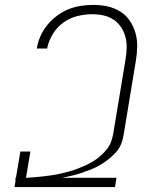

<svg xmlns="http://www.w3.org/2000/svg" viewBox="-20 -763 640 783"><path d="M39 0 43 -23V-38H45L63 -145H104L86 -38H90Q107 -39 124.5 -40.5Q142 -42 158.5 -44Q175 -46 192.5 -48.5Q210 -51 227 -55Q244 -59 261 -63.5Q278 -68 295 -74.5Q312 -81 328.5 -88.5Q345 -96 360.5 -105.5Q376 -115 390 -127.5Q404 -140 415.5 -154Q427 -168 433 -185Q439 -202 442 -219L492 -521Q496 -544 496.5 -567.5Q497 -591 491.5 -612.5Q486 -634 473.5 -652.5Q461 -671 443 -683Q425 -695 402.5 -700Q380 -705 356 -705Q326 -705 295.5 -697.5Q265 -690 238.5 -671Q212 -652 195 -623.5Q178 -595 172 -565H130Q134 -590 144.5 -614.5Q155 -639 172.5 -660.5Q190 -682 212 -698.5Q234 -715 258.5 -725Q283 -735 309 -739Q335 -743 360 -743Q390 -743 418 -737Q446 -731 469.5 -716.5Q493 -702 508.5 -679.5Q524 -657 532 -630Q540 -603 539.5 -573.5Q539 -544 534 -515L484 -212Q481 -193 473.5 -174.5Q466 -156 451.5 -140.5Q437 -125 420.5 -112Q404 -99 386.5 -89Q369 -79 350 -71.5Q331 -64 311.5 -57.5Q292 -51 273 -46.5Q254 -42 234 -38H455L449 0Z"/></svg>

Font: Iosevka XLt Ex Obl
Style: Regular
Weight: 200
Width: 7
Italic angle: -9°
Monospace: yes
Designer: Belleve Invis
Foundry: Belleve Invis
Version: Version 32.5.0; ttfautohint (v1.8.4)